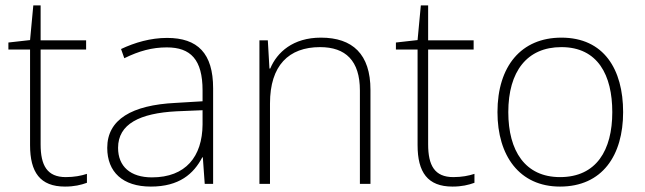

<svg xmlns="http://www.w3.org/2000/svg" viewBox="-20 -679 2380 709"><path d="M223 -25C154 -25 130 -68 130 -146V-496H298V-530H130V-659H103L91 -531L11 -522V-496H91V-143C91 -43 128 10 220 10C254 10 279 4 301 -4V-37C280 -30 254 -25 223 -25Z M597 -539C536 -539 478 -522 427 -498L439 -464C494 -491 542 -504 596 -504C684 -504 728 -459 728 -345V-305L628 -299C467 -291 376 -238 376 -133C376 -44 433 10 537 10C642 10 695 -37 727 -98H729L736 0H767V-353C767 -482 710 -539 597 -539ZM632 -268 728 -272V-219C727 -101 666 -24 541 -24C462 -24 416 -64 416 -133C416 -221 496 -261 632 -268Z M1165 -540C1062 -540 1003 -486 978 -426H975L969 -530H938V0H977V-297C977 -437 1046 -505 1162 -505C1256 -505 1309 -455 1309 -345V0H1348V-347C1348 -479 1282 -540 1165 -540Z M1654 -25C1585 -25 1561 -68 1561 -146V-496H1729V-530H1561V-659H1534L1522 -531L1442 -522V-496H1522V-143C1522 -43 1559 10 1651 10C1685 10 1710 4 1732 -4V-37C1711 -30 1685 -25 1654 -25Z M2281 -265C2281 -423 2210 -540 2053 -540C1905 -540 1817 -435 1817 -265C1817 -104 1898 10 2048 10C2204 10 2281 -105 2281 -265ZM1857 -265C1857 -415 1926 -505 2053 -505C2188 -505 2241 -401 2241 -265C2241 -124 2182 -25 2048 -25C1919 -25 1857 -122 1857 -265Z"/></svg>

Font: Noto Sans Georgian ExtraLight
Style: Regular
Weight: 200
Designer: Monotype Design Team, Akaki Razmadze
Foundry: Google LLC
Version: Version 2.005